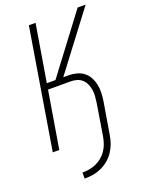

<svg xmlns="http://www.w3.org/2000/svg" viewBox="-171 -818 843 1106"><g transform="rotate(-20 250.0 -265.0)"><path d="M150 205V168Q171 168 192 164.5Q213 161 233.5 152Q254 143 271.5 128.5Q289 114 301.5 95.5Q314 77 321 57Q328 37 332 16L364 -181Q367 -201 368.5 -221Q370 -241 367 -259.5Q364 -278 356.5 -295.5Q349 -313 335.5 -325.5Q322 -338 303.5 -343.5Q285 -349 265 -349H127L69 0H29L150 -735H191L133 -386H186L449 -735H498L234 -386H265Q291 -386 315.5 -379.5Q340 -373 358.5 -358.5Q377 -344 388.5 -322.5Q400 -301 405 -277Q410 -253 409 -227Q408 -201 404 -175L371 22Q367 47 358 71.5Q349 96 333.5 118.5Q318 141 297 158Q276 175 251.5 186Q227 197 201.5 201Q176 205 150 205Z"/></g></svg>

Font: Iosevka Curly XLtObl
Style: Regular
Weight: 200
Italic angle: -9°
Monospace: yes
Designer: Belleve Invis
Foundry: Belleve Invis
Version: Version 11.1.0; ttfautohint (v1.8.3)